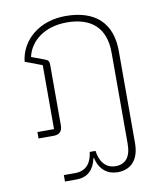

<svg xmlns="http://www.w3.org/2000/svg" viewBox="-86 -619 768 911"><g transform="rotate(-10 298.0 -163.5)"><path d="M153 223H209C258 223 293 196 305 137H308C321 196 361 223 407 223C474 223 512 179 512 100V-343C512 -476 436 -550 291 -550C167 -550 75 -475 63 -370L145 -339V-31H65V0H138C166 0 180 -15 180 -42V-336C180 -351 175 -358 161 -363L97 -387C113 -461 184 -519 292 -519C408 -519 477 -462 477 -341V98C477 161 451 193 403 193C353 193 327 154 321 105H293C287 154 264 192 207 192H153Z"/></g></svg>

Font: IBM Plex Thai ExtraLight
Style: Regular
Weight: 200
Designer: Mike Abbink, Paul van der Laan, Pieter van Rosmalen, Ben Mitchell, Mark Frömberg
Foundry: Bold Monday
Version: Version 1.0